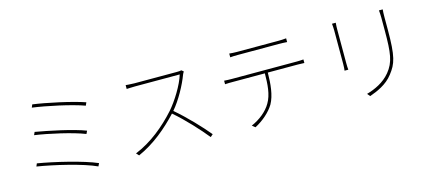

<svg xmlns="http://www.w3.org/2000/svg" viewBox="-56 -1270 4112 1829"><g transform="rotate(-15 2000.0 -355.5)"><path d="M290 -731 278 -702C413 -684 654 -633 780 -587L793 -617C667 -661 418 -714 290 -731ZM244 -472 231 -443C366 -424 598 -372 716 -325L730 -354C606 -402 375 -449 244 -472ZM187 -177 175 -149C337 -123 616 -58 746 3L760 -26C624 -85 350 -150 187 -177Z M1746 -677C1735 -674 1721 -673 1700 -673H1281C1249 -673 1197 -678 1197 -678V-640C1197 -640 1251 -643 1281 -643H1721C1693 -548 1608 -410 1538 -331C1426 -206 1285 -89 1124 -24L1148 2C1308 -69 1442 -183 1553 -302C1661 -210 1783 -76 1852 10L1877 -12C1806 -98 1685 -227 1572 -323C1646 -409 1717 -540 1752 -635C1754 -641 1762 -655 1766 -660Z M2710 -679C2733 -679 2764 -678 2789 -676V-713C2765 -710 2733 -709 2710 -709H2302C2271 -709 2253 -711 2228 -713V-676C2249 -678 2272 -679 2304 -679ZM2192 -473C2161 -473 2139 -474 2114 -476V-441C2141 -443 2161 -443 2192 -443H2507C2506 -337 2501 -235 2454 -157C2415 -89 2342 -31 2258 6L2288 30C2369 -12 2443 -78 2481 -142C2525 -221 2535 -331 2536 -443H2831C2852 -443 2877 -442 2896 -441V-476C2874 -474 2852 -473 2831 -473Z M3247 -734C3249 -719 3251 -684 3251 -667V-337C3251 -309 3249 -284 3247 -271H3284C3282 -284 3281 -311 3281 -337V-667C3281 -683 3282 -719 3284 -734ZM3712 -741C3714 -720 3716 -695 3716 -668V-541C3716 -320 3705 -232 3631 -142C3568 -66 3481 -26 3397 -2L3420 26C3493 0 3590 -39 3653 -122C3723 -211 3746 -277 3746 -542V-668C3746 -695 3747 -720 3749 -741Z"/></g></svg>

Font: Noto Sans Japanese Thin
Style: Regular
Weight: 100
Designer: Ryoko NISHIZUKA (kana & ideographs); Paul D. Hunt (Latin, Greek & Cyrillic); Wenlong ZHANG (bopomofo); Sandoll Communica
Foundry: Adobe Systems Incorporated
Version: Version 1.000;PS 1;hotconv 1.0.78;makeotf.lib2.5.61930